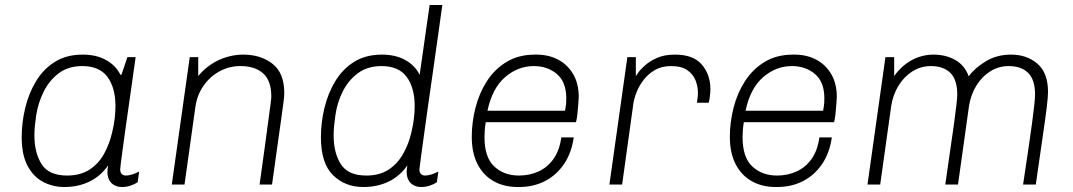

<svg xmlns="http://www.w3.org/2000/svg" viewBox="-20 -740 4304 770"><path d="M239 10Q191 10 152 -11Q113 -32 90 -76Q67 -120 67 -190Q67 -248 81 -306.5Q95 -365 124 -413.5Q153 -462 199.5 -491.5Q246 -521 312 -521Q366 -521 405 -499.5Q444 -478 463 -440H467L491 -511H524Q512 -425 502 -355.5Q492 -286 484.5 -232.5Q477 -179 472 -142Q467 -105 464.5 -85Q462 -65 462 -61Q462 -48 468.5 -42Q475 -36 485 -36Q496 -36 510.5 -40.5Q525 -45 538 -52L532 -9Q518 0 502 5Q486 10 469 10Q449 10 434 0Q419 -10 413.5 -29.5Q408 -49 414 -77Q383 -33 338 -11.5Q293 10 239 10ZM249 -36Q302 -36 338.5 -59.5Q375 -83 397 -122.5Q419 -162 430 -210Q437 -239 440 -265Q443 -291 443 -315Q443 -388 411 -431.5Q379 -475 310 -475Q254 -475 216 -446.5Q178 -418 155.5 -373Q133 -328 125 -277Q122 -256 120 -236Q118 -216 118 -197Q118 -127 147 -81.5Q176 -36 249 -36Z M669 0 741 -511H775V-435Q797 -462 826 -481.5Q855 -501 888.5 -511Q922 -521 955 -521Q1026 -521 1073 -484Q1120 -447 1120 -368Q1120 -361 1119.5 -353Q1119 -345 1116.5 -327Q1114 -309 1109 -271.5Q1104 -234 1094.5 -168.5Q1085 -103 1071 0H1021Q1035 -98 1043.5 -162Q1052 -226 1057 -263Q1062 -300 1064.5 -318.5Q1067 -337 1067.5 -343.5Q1068 -350 1068 -354Q1068 -416 1035.5 -445.5Q1003 -475 944 -475Q899 -475 860.5 -454Q822 -433 796.5 -396.5Q771 -360 764 -314L720 0Z M1437 10Q1364 10 1315.5 -37.5Q1267 -85 1267 -190Q1267 -248 1281 -306.5Q1295 -365 1324 -413.5Q1353 -462 1399.5 -491.5Q1446 -521 1512 -521Q1566 -521 1605 -499.5Q1644 -478 1663 -440L1703 -720H1754Q1754 -720 1749 -685Q1744 -650 1736 -592Q1728 -534 1718 -464.5Q1708 -395 1698 -325Q1688 -255 1680 -196Q1672 -137 1667 -100.5Q1662 -64 1662 -61Q1662 -48 1668.5 -42Q1675 -36 1685 -36Q1696 -36 1710.5 -40.5Q1725 -45 1738 -52L1732 -9Q1718 0 1702 5Q1686 10 1669 10Q1649 10 1634 0Q1619 -10 1613.5 -29.5Q1608 -49 1614 -77Q1583 -33 1538 -11.5Q1493 10 1437 10ZM1449 -36Q1502 -36 1538 -59.5Q1574 -83 1596.5 -122.5Q1619 -162 1630 -210Q1637 -239 1640 -265Q1643 -291 1643 -315Q1643 -388 1611 -431.5Q1579 -475 1510 -475Q1454 -475 1415.5 -446.5Q1377 -418 1354.5 -373Q1332 -328 1325 -277Q1322 -256 1320 -236Q1318 -216 1318 -197Q1318 -127 1347 -81.5Q1376 -36 1449 -36Z M2056 10Q2001 10 1959.5 -13.5Q1918 -37 1895 -82Q1872 -127 1872 -191Q1872 -250 1887 -308.5Q1902 -367 1933 -415Q1964 -463 2012 -492Q2060 -521 2126 -521H2131Q2180 -521 2218 -501Q2256 -481 2278.5 -443Q2301 -405 2301 -351Q2301 -345 2299.5 -326.5Q2298 -308 2296 -286.5Q2294 -265 2290 -250H1928Q1925 -231 1924 -216.5Q1923 -202 1923 -190Q1923 -109 1962 -72.5Q2001 -36 2061 -36Q2104 -36 2140 -52.5Q2176 -69 2200 -103Q2224 -137 2231 -189H2281Q2272 -126 2241.5 -81.5Q2211 -37 2165 -13.5Q2119 10 2061 10ZM1935 -296H2246Q2250 -318 2250.5 -328.5Q2251 -339 2251 -346Q2251 -411 2213.5 -443Q2176 -475 2121 -475Q2057 -475 2005.5 -430.5Q1954 -386 1935 -296Z M2424 0 2496 -511H2530V-435Q2530 -435 2539 -448Q2548 -461 2567 -478Q2586 -495 2615.5 -508Q2645 -521 2687 -521Q2761 -521 2795 -480.5Q2829 -440 2829 -383Q2829 -367 2826 -347Q2823 -327 2822 -328H2775Q2778 -346 2778.5 -354Q2779 -362 2779 -368Q2779 -393 2769.5 -417.5Q2760 -442 2736.5 -458.5Q2713 -475 2671 -475Q2634 -475 2607 -459.5Q2580 -444 2561.5 -420Q2543 -396 2533 -370.5Q2523 -345 2520 -324L2475 0Z M3091 10Q3036 10 2994.5 -13.5Q2953 -37 2930 -82Q2907 -127 2907 -191Q2907 -250 2922 -308.5Q2937 -367 2968 -415Q2999 -463 3047 -492Q3095 -521 3161 -521H3166Q3215 -521 3253 -501Q3291 -481 3313.5 -443Q3336 -405 3336 -351Q3336 -345 3334.5 -326.5Q3333 -308 3331 -286.5Q3329 -265 3325 -250H2963Q2960 -231 2959 -216.5Q2958 -202 2958 -190Q2958 -109 2997 -72.5Q3036 -36 3096 -36Q3139 -36 3175 -52.5Q3211 -69 3235 -103Q3259 -137 3266 -189H3316Q3307 -126 3276.5 -81.5Q3246 -37 3200 -13.5Q3154 10 3096 10ZM2970 -296H3281Q3285 -318 3285.5 -328.5Q3286 -339 3286 -346Q3286 -411 3248.5 -443Q3211 -475 3156 -475Q3092 -475 3040.5 -430.5Q2989 -386 2970 -296Z M3459 0 3531 -511H3566V-435Q3585 -462 3610 -481.5Q3635 -501 3664 -511Q3693 -521 3723 -521Q3773 -521 3811 -499.5Q3849 -478 3865 -434Q3890 -468 3934 -494.5Q3978 -521 4035 -521Q4098 -521 4140.5 -484.5Q4183 -448 4183 -371Q4183 -352 4178 -310.5Q4173 -269 4162 -194.5Q4151 -120 4134 0H4083Q4095 -80 4104 -141Q4113 -202 4119 -246.5Q4125 -291 4128 -319.5Q4131 -348 4131 -361Q4131 -420 4103.5 -447.5Q4076 -475 4025 -475Q3985 -475 3951.5 -454Q3918 -433 3895.5 -396.5Q3873 -360 3866 -314L3822 0H3771Q3781 -72 3790 -132.5Q3799 -193 3805.5 -240Q3812 -287 3815.5 -318Q3819 -349 3819 -361Q3819 -420 3791.5 -447.5Q3764 -475 3713 -475Q3673 -475 3639.5 -454Q3606 -433 3583.5 -396.5Q3561 -360 3554 -314L3510 0Z"/></svg>

Font: Chivo Medium Thin
Style: Italic
Weight: 250
Italic angle: -8.05°
Version: Version 2.002